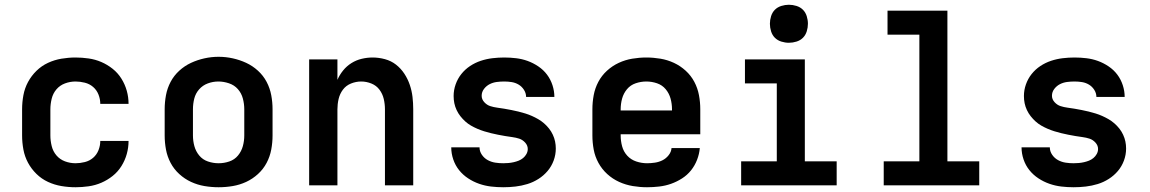

<svg xmlns="http://www.w3.org/2000/svg" viewBox="-20 -780 4840 808"><path d="M298 8Q268 8 238.5 3Q209 -2 182 -14.5Q155 -27 133.5 -48Q112 -69 98 -95Q84 -121 78.5 -150.5Q73 -180 73 -210V-320Q73 -350 78.5 -379.5Q84 -409 98 -435Q112 -461 133.5 -482Q155 -503 182 -515.5Q209 -528 238.5 -533Q268 -538 298 -538Q325 -538 353 -534Q381 -530 406.5 -519Q432 -508 454 -490.5Q476 -473 491 -449Q506 -425 513.5 -398Q521 -371 521 -343Q521 -343 521 -343Q521 -343 521 -343H402Q402 -343 402 -343Q402 -343 402 -343Q402 -363 394.5 -382Q387 -401 372 -414Q357 -427 337 -432Q317 -437 298 -437Q275 -437 253.5 -429Q232 -421 217.5 -404Q203 -387 197.5 -364.5Q192 -342 192 -320V-210Q192 -188 197.5 -165.5Q203 -143 217.5 -126Q232 -109 253.5 -101Q275 -93 298 -93Q317 -93 337 -98Q357 -103 372 -116Q387 -129 394.5 -148Q402 -167 402 -187Q402 -187 402 -187Q402 -187 402 -187H521Q521 -187 521 -187Q521 -187 521 -187Q521 -159 513.5 -132Q506 -105 491 -81Q476 -57 454 -39.5Q432 -22 406.5 -11Q381 0 353 4Q325 8 298 8Z M900 8Q870 8 840.5 3Q811 -2 784 -14.5Q757 -27 734.5 -47.5Q712 -68 698 -94.5Q684 -121 678.5 -150.5Q673 -180 673 -210V-320Q673 -350 678.5 -379.5Q684 -409 698 -435.5Q712 -462 734.5 -482.5Q757 -503 784 -515.5Q811 -528 840.5 -534.5Q870 -541 900 -541Q930 -541 959.5 -534.5Q989 -528 1016 -515.5Q1043 -503 1065.5 -482.5Q1088 -462 1102 -435.5Q1116 -409 1121.5 -379.5Q1127 -350 1127 -320V-210Q1127 -180 1121.5 -150.5Q1116 -121 1102 -94.5Q1088 -68 1065.5 -47.5Q1043 -27 1016 -14.5Q989 -2 959.5 3Q930 8 900 8ZM900 -93Q923 -93 945 -100.5Q967 -108 981.5 -125.5Q996 -143 1002 -165Q1008 -187 1008 -210V-320Q1008 -343 1002 -365.5Q996 -388 981 -405Q966 -422 943.5 -429.5Q921 -437 899 -437Q876 -437 854.5 -429Q833 -421 818 -404Q803 -387 797.5 -365Q792 -343 792 -320V-210Q792 -187 798 -165Q804 -143 818.5 -125.5Q833 -108 855 -100.5Q877 -93 900 -93Z M1281 0V-530H1400V-444Q1409 -465 1424 -483.5Q1439 -502 1459 -514.5Q1479 -527 1502 -532.5Q1525 -538 1548 -538Q1574 -538 1600 -531Q1626 -524 1646.5 -508Q1667 -492 1681.5 -470Q1696 -448 1704.5 -423Q1713 -398 1716 -372Q1719 -346 1719 -320V0H1600V-320Q1600 -342 1595 -363.5Q1590 -385 1577 -402.5Q1564 -420 1543 -428.5Q1522 -437 1500 -437Q1478 -437 1457 -428.5Q1436 -420 1423 -402.5Q1410 -385 1405 -363.5Q1400 -342 1400 -320V0Z M2098 8Q2072 8 2046.5 5Q2021 2 1996.5 -6.5Q1972 -15 1950 -29.5Q1928 -44 1912 -64Q1896 -84 1887.5 -109Q1879 -134 1879 -160H1998Q1998 -143 2008 -128.5Q2018 -114 2033 -106Q2048 -98 2064.5 -95.5Q2081 -93 2098 -93Q2109 -93 2120 -94Q2131 -95 2142 -97.5Q2153 -100 2163 -104Q2173 -108 2181.5 -115Q2190 -122 2195.5 -132Q2201 -142 2201 -153Q2201 -168 2190 -180Q2179 -192 2165 -196.5Q2151 -201 2136 -203Q2121 -205 2106 -207.5Q2091 -210 2076 -213Q2061 -216 2046.5 -219.5Q2032 -223 2017.5 -227.5Q2003 -232 1989 -238Q1975 -244 1962 -251.5Q1949 -259 1938 -269Q1927 -279 1917.5 -291Q1908 -303 1901.5 -317Q1895 -331 1892 -345.5Q1889 -360 1889 -376Q1889 -401 1897.5 -425Q1906 -449 1921.5 -468.5Q1937 -488 1958 -502Q1979 -516 2003 -524Q2027 -532 2052 -535Q2077 -538 2102 -538Q2127 -538 2152 -535Q2177 -532 2200.5 -523.5Q2224 -515 2245.5 -500.5Q2267 -486 2282 -466Q2297 -446 2305 -421.5Q2313 -397 2313 -372H2194Q2194 -388 2185 -402Q2176 -416 2162.5 -424Q2149 -432 2133.5 -434.5Q2118 -437 2102 -437Q2086 -437 2070.5 -435Q2055 -433 2041 -426Q2027 -419 2017 -406Q2007 -393 2007 -377Q2007 -362 2018 -350Q2029 -338 2043 -333.5Q2057 -329 2072 -327Q2087 -325 2102 -322.5Q2117 -320 2132 -317Q2147 -314 2161.5 -310.5Q2176 -307 2190.5 -302.5Q2205 -298 2218.5 -292Q2232 -286 2245 -278.5Q2258 -271 2269.5 -261Q2281 -251 2290.5 -239Q2300 -227 2306.5 -213Q2313 -199 2316 -184.5Q2319 -170 2319 -155Q2319 -129 2310 -104.5Q2301 -80 2284.5 -60.5Q2268 -41 2246 -27Q2224 -13 2199.5 -5.5Q2175 2 2149.5 5Q2124 8 2098 8Z M2703 8Q2673 8 2643 3Q2613 -2 2585.5 -14.5Q2558 -27 2535.5 -47.5Q2513 -68 2498.5 -94.5Q2484 -121 2478.5 -150.5Q2473 -180 2473 -210V-320Q2473 -350 2478.5 -379.5Q2484 -409 2498 -435.5Q2512 -462 2534.5 -482.5Q2557 -503 2584 -515.5Q2611 -528 2640.5 -533Q2670 -538 2700 -538Q2730 -538 2759.5 -533Q2789 -528 2816 -515.5Q2843 -503 2865.5 -482.5Q2888 -462 2902 -435.5Q2916 -409 2921.5 -379.5Q2927 -350 2927 -320V-215H2592V-210Q2592 -187 2598 -164.5Q2604 -142 2619.5 -125Q2635 -108 2657.5 -100.5Q2680 -93 2703 -93Q2719 -93 2736 -95.5Q2753 -98 2768 -105.5Q2783 -113 2794 -127Q2805 -141 2806 -157H2925Q2923 -132 2913.5 -107.5Q2904 -83 2888 -63Q2872 -43 2850 -29Q2828 -15 2804 -6.5Q2780 2 2754 5Q2728 8 2703 8ZM2592 -315H2808V-320Q2808 -343 2802 -365Q2796 -387 2781.5 -404.5Q2767 -422 2745 -429.5Q2723 -437 2700 -437Q2677 -437 2655 -429.5Q2633 -422 2618.5 -404.5Q2604 -387 2598 -365Q2592 -343 2592 -320Z M3099 0V-101H3249V-429H3115V-530H3367V-101H3501V0ZM3300 -600Q3284 -600 3268 -605Q3252 -610 3241 -621Q3230 -632 3225 -648Q3220 -664 3220 -680Q3220 -696 3225 -712Q3230 -728 3241 -739Q3252 -750 3268 -755Q3284 -760 3300 -760Q3316 -760 3332 -755Q3348 -750 3359 -739Q3370 -728 3375 -712Q3380 -696 3380 -680Q3380 -664 3375 -648Q3370 -632 3359 -621Q3348 -610 3332 -605Q3316 -600 3300 -600Z M3699 0V-101H3849V-634H3715V-735H3967V-101H4101V0Z M4498 8Q4472 8 4446.5 5Q4421 2 4396.5 -6.5Q4372 -15 4350 -29.5Q4328 -44 4312 -64Q4296 -84 4287.5 -109Q4279 -134 4279 -160H4398Q4398 -143 4408 -128.5Q4418 -114 4433 -106Q4448 -98 4464.5 -95.5Q4481 -93 4498 -93Q4509 -93 4520 -94Q4531 -95 4542 -97.5Q4553 -100 4563 -104Q4573 -108 4581.5 -115Q4590 -122 4595.5 -132Q4601 -142 4601 -153Q4601 -168 4590 -180Q4579 -192 4565 -196.5Q4551 -201 4536 -203Q4521 -205 4506 -207.5Q4491 -210 4476 -213Q4461 -216 4446.5 -219.5Q4432 -223 4417.5 -227.5Q4403 -232 4389 -238Q4375 -244 4362 -251.5Q4349 -259 4338 -269Q4327 -279 4317.5 -291Q4308 -303 4301.5 -317Q4295 -331 4292 -345.5Q4289 -360 4289 -376Q4289 -401 4297.5 -425Q4306 -449 4321.5 -468.5Q4337 -488 4358 -502Q4379 -516 4403 -524Q4427 -532 4452 -535Q4477 -538 4502 -538Q4527 -538 4552 -535Q4577 -532 4600.5 -523.5Q4624 -515 4645.5 -500.5Q4667 -486 4682 -466Q4697 -446 4705 -421.5Q4713 -397 4713 -372H4594Q4594 -388 4585 -402Q4576 -416 4562.5 -424Q4549 -432 4533.5 -434.5Q4518 -437 4502 -437Q4486 -437 4470.5 -435Q4455 -433 4441 -426Q4427 -419 4417 -406Q4407 -393 4407 -377Q4407 -362 4418 -350Q4429 -338 4443 -333.5Q4457 -329 4472 -327Q4487 -325 4502 -322.5Q4517 -320 4532 -317Q4547 -314 4561.5 -310.5Q4576 -307 4590.5 -302.5Q4605 -298 4618.5 -292Q4632 -286 4645 -278.5Q4658 -271 4669.5 -261Q4681 -251 4690.5 -239Q4700 -227 4706.5 -213Q4713 -199 4716 -184.5Q4719 -170 4719 -155Q4719 -129 4710 -104.5Q4701 -80 4684.5 -60.5Q4668 -41 4646 -27Q4624 -13 4599.5 -5.5Q4575 2 4549.5 5Q4524 8 4498 8Z"/></svg>

Font: Iosevka Curly Extended
Style: Bold
Weight: 700
Width: 7
Monospace: yes
Designer: Belleve Invis
Foundry: Belleve Invis
Version: Version 11.1.0; ttfautohint (v1.8.3)